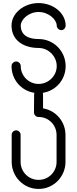

<svg xmlns="http://www.w3.org/2000/svg" viewBox="-20 -604 502 1249"><path d="M235 -350H233H231C165 -350 115 -374 115 -438C115 -476 165 -526 231 -526C297 -526 349 -476 349 -438C349 -422 363 -408 379 -408C395 -408 407 -422 407 -438C407 -518 327 -584 231 -584C135 -584 55 -518 55 -438C55 -340 135 -292 231 -292C295 -292 349 -238 349 -174C349 -110 295 -58 231 -58C167 -58 115 -110 115 -174C115 -190 101 -204 85 -204C69 -204 55 -190 55 -174C55 -85 119 -13 204 0C203 3 202 6 202 10L201 127C201 143 214 157 230 157H232C296 157 348 209 348 274V449C348 514 296 566 232 566H230C166 566 114 514 114 449V274V273C114 257 101 244 85 244C69 244 56 257 56 273V274V449C56 546 134 625 230 625H232C328 625 406 546 406 449V274C406 187 343 114 260 101V11V10C260 6 259 3 258 0C343 -13 407 -85 407 -174C407 -270 331 -348 235 -350Z"/></svg>

Font: bauhaus_2017
Style: _regular
Weight: 400
Version: Version 1.0